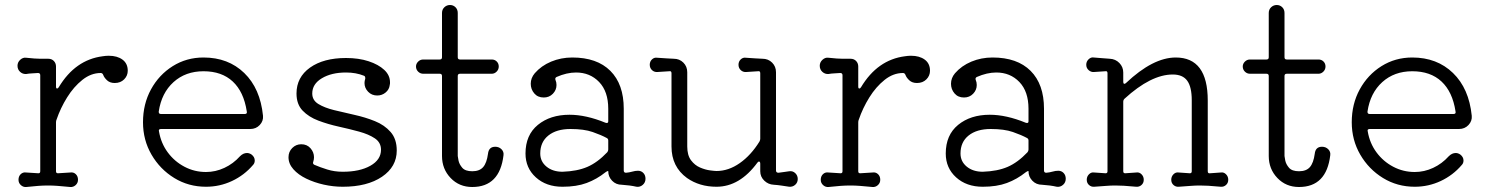

<svg xmlns="http://www.w3.org/2000/svg" viewBox="-20 -736 5955 768"><path d="M85 12Q73 13 63.5 4.5Q54 -4 54 -17Q54 -31 63 -39.5Q72 -48 85 -46L132 -43H134Q141 -43 141 -51V-435Q141 -444 132 -444Q120 -443 108 -442.5Q96 -442 85 -440Q71 -439 60.5 -448.5Q50 -458 50 -473Q50 -487 61 -497Q72 -507 85 -505Q106 -503 117.5 -502Q129 -501 141 -501Q153 -501 173 -501Q187 -501 195.5 -492Q204 -483 204 -470V-390Q204 -382 208 -382Q212 -382 215 -387Q281 -497 391 -511Q397 -512 403 -512.5Q409 -513 415 -513Q449 -513 470 -497.5Q491 -482 491 -453Q491 -433 476.5 -418.5Q462 -404 439 -404Q420 -404 408.5 -414.5Q397 -425 393 -436Q390 -444 383 -444Q344 -444 309.5 -416.5Q275 -389 248.5 -346.5Q222 -304 206 -257Q204 -253 204 -246V-51Q204 -42 213 -43L261 -46Q274 -48 283 -39.5Q292 -31 292 -17Q292 -4 282.5 4.5Q273 13 261 12Q230 9 210.5 7.5Q191 6 173 6Q152 6 133 7.5Q114 9 85 12Z M804 11Q734 11 677 -24Q620 -59 586 -117.5Q552 -176 552 -247Q552 -320 584 -378.5Q616 -437 671 -471.5Q726 -506 794 -506Q893 -506 957 -444Q1021 -382 1032 -273Q1034 -252 1019 -236Q1004 -220 981 -220H624Q613 -220 616 -210Q624 -163 651 -126.5Q678 -90 718 -69Q758 -48 804 -48Q842 -48 877.5 -64.5Q913 -81 940 -111Q953 -124 968 -124Q977 -124 986 -118Q999 -108 999 -94Q999 -83 992 -76Q957 -35 908 -12Q859 11 804 11ZM624 -280H959Q970 -280 967 -291Q955 -369 911 -410Q867 -451 794 -451Q722 -451 674 -407.5Q626 -364 615 -290V-288Q615 -280 624 -280Z M1351 11Q1313 11 1275 2.5Q1237 -6 1205 -21.5Q1173 -37 1153.5 -59Q1134 -81 1134 -107Q1134 -129 1149 -144Q1164 -159 1185 -159Q1208 -159 1222 -143Q1236 -127 1236 -107Q1236 -98 1233 -89Q1232 -87 1232 -85Q1232 -80 1237 -77Q1260 -67 1289 -58Q1318 -49 1351 -49Q1419 -49 1461.5 -73Q1504 -97 1504 -137Q1504 -166 1479.5 -182.5Q1455 -199 1416.5 -209.5Q1378 -220 1335 -229.5Q1292 -239 1253.5 -253.5Q1215 -268 1190.5 -293.5Q1166 -319 1166 -362Q1166 -427 1220 -465.5Q1274 -504 1364 -504Q1415 -504 1454.5 -491Q1494 -478 1517 -456.5Q1540 -435 1540 -407Q1540 -405 1540 -402Q1540 -399 1539 -396Q1537 -378 1522.5 -366Q1508 -354 1489 -354Q1467 -354 1452.5 -369Q1438 -384 1438 -404Q1438 -412 1441 -421V-424Q1441 -431 1436 -433Q1404 -446 1364 -446Q1306 -446 1267.5 -423Q1229 -400 1229 -362Q1229 -335 1253.5 -320Q1278 -305 1316.5 -295.5Q1355 -286 1398 -276.5Q1441 -267 1479.5 -251.5Q1518 -236 1542.5 -208Q1567 -180 1567 -134Q1567 -69 1508 -29Q1449 11 1351 11Z M1869 12Q1817 12 1782.5 -24Q1748 -60 1748 -112V-432Q1748 -441 1739 -441H1673Q1661 -441 1652.5 -449.5Q1644 -458 1644 -470Q1644 -481 1652.5 -489.5Q1661 -498 1673 -498H1739Q1748 -498 1748 -507V-684Q1748 -698 1757.5 -707Q1767 -716 1780 -716Q1793 -716 1802 -707Q1811 -698 1811 -684V-507Q1811 -498 1820 -498H1947Q1959 -498 1967 -490Q1975 -482 1975 -470Q1975 -458 1966.5 -449.5Q1958 -441 1947 -441H1820Q1811 -441 1811 -432V-112Q1811 -109 1814 -94Q1817 -79 1829 -65Q1841 -51 1869 -51Q1898 -51 1912.5 -67.5Q1927 -84 1932 -121Q1935 -149 1961 -149Q1976 -149 1986 -139Q1996 -129 1994 -115Q1979 12 1869 12Z M2230 11Q2165 11 2123.5 -26.5Q2082 -64 2082 -122Q2082 -196 2131.5 -236.5Q2181 -277 2258 -277Q2324 -277 2402 -245Q2404 -244 2407 -244Q2413 -244 2413 -251V-301Q2413 -370 2376.5 -408Q2340 -446 2284 -446Q2247 -446 2206 -428Q2199 -424 2202 -416Q2206 -407 2206 -396Q2206 -376 2191.5 -361Q2177 -346 2155 -346Q2131 -346 2117 -362.5Q2103 -379 2103 -401Q2103 -424 2119 -443Q2145 -473 2184.5 -489.5Q2224 -506 2269 -506Q2368 -506 2421.5 -452.5Q2475 -399 2475 -301V-54Q2475 -45 2484 -45Q2497 -46 2509 -49.5Q2521 -53 2532 -53Q2545 -53 2553.5 -44Q2562 -35 2562 -21Q2562 -6 2551 3.5Q2540 13 2526 11Q2513 8 2498 6Q2483 4 2467 3Q2444 3 2428.5 -13Q2413 -29 2413 -51Q2413 -52 2412.5 -52Q2412 -52 2412 -52Q2409 -52 2402 -47Q2367 -19 2326.5 -4Q2286 11 2230 11ZM2230 -49Q2289 -51 2329.5 -68.5Q2370 -86 2409 -127Q2413 -132 2413 -138V-174Q2413 -181 2407 -184Q2385 -196 2350.5 -208Q2316 -220 2262 -220Q2206 -220 2173.5 -194Q2141 -168 2141 -122Q2141 -90 2166 -69.5Q2191 -49 2230 -49Z M2846 11Q2778 11 2728 -24Q2666 -69 2666 -150V-443Q2666 -453 2657 -451L2610 -448Q2597 -447 2588 -455.5Q2579 -464 2579 -477Q2579 -490 2588 -498.5Q2597 -507 2609 -505Q2633 -503 2646.5 -502.5Q2660 -502 2675 -501Q2698 -501 2713.5 -485.5Q2729 -470 2729 -447V-150Q2729 -115 2744 -95Q2759 -75 2780 -66Q2801 -57 2820 -54.5Q2839 -52 2846 -52Q2894 -52 2939 -83.5Q2984 -115 3018 -170Q3021 -176 3021 -181V-443Q3021 -453 3012 -451L2965 -448Q2952 -447 2943 -455.5Q2934 -464 2934 -477Q2934 -490 2943 -498.5Q2952 -507 2964 -505Q2988 -503 3001.5 -502.5Q3015 -502 3030 -501Q3053 -501 3068.5 -485.5Q3084 -470 3084 -447V-54Q3084 -45 3094 -45Q3105 -46 3116 -48Q3127 -50 3137 -51Q3151 -53 3161 -43.5Q3171 -34 3171 -20Q3171 -6 3161 3Q3151 12 3137 11Q3123 9 3107 6.5Q3091 4 3075 3Q3053 2 3037 -13.5Q3021 -29 3021 -51V-82Q3021 -88 3017.5 -89.5Q3014 -91 3010 -86Q2939 11 2846 11Z M3294 12Q3282 13 3272.5 4.5Q3263 -4 3263 -17Q3263 -31 3272 -39.5Q3281 -48 3294 -46L3341 -43H3343Q3350 -43 3350 -51V-435Q3350 -444 3341 -444Q3329 -443 3317 -442.5Q3305 -442 3294 -440Q3280 -439 3269.5 -448.5Q3259 -458 3259 -473Q3259 -487 3270 -497Q3281 -507 3294 -505Q3315 -503 3326.5 -502Q3338 -501 3350 -501Q3362 -501 3382 -501Q3396 -501 3404.5 -492Q3413 -483 3413 -470V-390Q3413 -382 3417 -382Q3421 -382 3424 -387Q3490 -497 3600 -511Q3606 -512 3612 -512.5Q3618 -513 3624 -513Q3658 -513 3679 -497.5Q3700 -482 3700 -453Q3700 -433 3685.5 -418.5Q3671 -404 3648 -404Q3629 -404 3617.5 -414.5Q3606 -425 3602 -436Q3599 -444 3592 -444Q3553 -444 3518.5 -416.5Q3484 -389 3457.5 -346.5Q3431 -304 3415 -257Q3413 -253 3413 -246V-51Q3413 -42 3422 -43L3470 -46Q3483 -48 3492 -39.5Q3501 -31 3501 -17Q3501 -4 3491.5 4.5Q3482 13 3470 12Q3439 9 3419.5 7.5Q3400 6 3382 6Q3361 6 3342 7.5Q3323 9 3294 12Z M3911 11Q3846 11 3804.5 -26.5Q3763 -64 3763 -122Q3763 -196 3812.5 -236.5Q3862 -277 3939 -277Q4005 -277 4083 -245Q4085 -244 4088 -244Q4094 -244 4094 -251V-301Q4094 -370 4057.5 -408Q4021 -446 3965 -446Q3928 -446 3887 -428Q3880 -424 3883 -416Q3887 -407 3887 -396Q3887 -376 3872.5 -361Q3858 -346 3836 -346Q3812 -346 3798 -362.5Q3784 -379 3784 -401Q3784 -424 3800 -443Q3826 -473 3865.5 -489.5Q3905 -506 3950 -506Q4049 -506 4102.5 -452.5Q4156 -399 4156 -301V-54Q4156 -45 4165 -45Q4178 -46 4190 -49.5Q4202 -53 4213 -53Q4226 -53 4234.5 -44Q4243 -35 4243 -21Q4243 -6 4232 3.5Q4221 13 4207 11Q4194 8 4179 6Q4164 4 4148 3Q4125 3 4109.5 -13Q4094 -29 4094 -51Q4094 -52 4093.5 -52Q4093 -52 4093 -52Q4090 -52 4083 -47Q4048 -19 4007.5 -4Q3967 11 3911 11ZM3911 -49Q3970 -51 4010.5 -68.5Q4051 -86 4090 -127Q4094 -132 4094 -138V-174Q4094 -181 4088 -184Q4066 -196 4031.5 -208Q3997 -220 3943 -220Q3887 -220 3854.5 -194Q3822 -168 3822 -122Q3822 -90 3847 -69.5Q3872 -49 3911 -49Z M4357 11Q4345 12 4336 4Q4327 -4 4327 -17Q4327 -30 4336 -39Q4345 -48 4357 -46L4401 -43H4403Q4410 -43 4410 -51V-443Q4410 -453 4401 -451L4356 -448Q4344 -447 4334.5 -455.5Q4325 -464 4325 -477Q4325 -490 4334.5 -499Q4344 -508 4355 -506Q4369 -505 4386 -503.5Q4403 -502 4419 -501Q4442 -500 4457.5 -484Q4473 -468 4473 -446V-408Q4473 -402 4476.5 -401Q4480 -400 4484 -404Q4592 -506 4683 -506Q4811 -506 4811 -334V-51Q4811 -41 4821 -43L4863 -46Q4875 -48 4884 -39Q4893 -30 4893 -17Q4893 -4 4884 4Q4875 12 4863 11Q4831 8 4813 7Q4795 6 4779 6Q4761 6 4743 7.5Q4725 9 4695 11Q4683 12 4674 4Q4665 -4 4665 -17Q4665 -30 4674 -39Q4683 -48 4695 -46L4738 -43H4740Q4747 -43 4747 -51V-335Q4747 -388 4729 -413Q4711 -438 4671 -438Q4584 -438 4478 -341Q4473 -336 4473 -329V-51Q4473 -42 4482 -43L4525 -46Q4537 -48 4546 -39Q4555 -30 4555 -17Q4555 -4 4546 4Q4537 12 4525 11Q4493 8 4475 7Q4457 6 4441 6Q4423 6 4405 7.5Q4387 9 4357 11Z M5176 12Q5124 12 5089.5 -24Q5055 -60 5055 -112V-432Q5055 -441 5046 -441H4980Q4968 -441 4959.5 -449.5Q4951 -458 4951 -470Q4951 -481 4959.5 -489.5Q4968 -498 4980 -498H5046Q5055 -498 5055 -507V-684Q5055 -698 5064.5 -707Q5074 -716 5087 -716Q5100 -716 5109 -707Q5118 -698 5118 -684V-507Q5118 -498 5127 -498H5254Q5266 -498 5274 -490Q5282 -482 5282 -470Q5282 -458 5273.5 -449.5Q5265 -441 5254 -441H5127Q5118 -441 5118 -432V-112Q5118 -109 5121 -94Q5124 -79 5136 -65Q5148 -51 5176 -51Q5205 -51 5219.5 -67.5Q5234 -84 5239 -121Q5242 -149 5268 -149Q5283 -149 5293 -139Q5303 -129 5301 -115Q5286 12 5176 12Z M5639 11Q5569 11 5512 -24Q5455 -59 5421 -117.5Q5387 -176 5387 -247Q5387 -320 5419 -378.5Q5451 -437 5506 -471.5Q5561 -506 5629 -506Q5728 -506 5792 -444Q5856 -382 5867 -273Q5869 -252 5854 -236Q5839 -220 5816 -220H5459Q5448 -220 5451 -210Q5459 -163 5486 -126.5Q5513 -90 5553 -69Q5593 -48 5639 -48Q5677 -48 5712.5 -64.5Q5748 -81 5775 -111Q5788 -124 5803 -124Q5812 -124 5821 -118Q5834 -108 5834 -94Q5834 -83 5827 -76Q5792 -35 5743 -12Q5694 11 5639 11ZM5459 -280H5794Q5805 -280 5802 -291Q5790 -369 5746 -410Q5702 -451 5629 -451Q5557 -451 5509 -407.5Q5461 -364 5450 -290V-288Q5450 -280 5459 -280Z"/></svg>

Font: Kiwi Maru Light
Style: Regular
Weight: 300
Designer: Hiroki-Chan
Version: Version 1.100